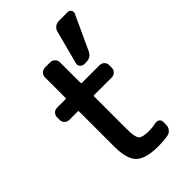

<svg xmlns="http://www.w3.org/2000/svg" viewBox="-245 -895 989 989"><g transform="rotate(-45 250.0 -400.5)"><path d="M387.7 -809.6H452.1Q464.8 -809.6 471.2 -799.3Q477.5 -789.1 472.7 -778.3L386.7 -591.8Q373 -559.6 336.9 -559.6H323.2Q309.6 -559.6 300.8 -570.3Q292 -581.1 295.9 -593.8L343.8 -776.4Q347.7 -791 359.9 -800.3Q372.1 -809.6 387.7 -809.6ZM65.4 -411.1Q50.8 -411.1 40.5 -420.9Q30.3 -430.7 30.3 -446.3V-464.8Q30.3 -479.5 40 -489.7Q49.8 -500 65.4 -500H127.9Q131.8 -500 131.8 -504.9V-655.3Q131.8 -669.9 142.6 -680.2Q153.3 -690.4 168 -690.4H205.1Q219.7 -690.4 230.5 -680.2Q241.2 -669.9 241.2 -655.3V-504.9Q241.2 -500 245.1 -500H375Q389.6 -500 399.9 -490.2Q410.2 -480.5 410.2 -464.8V-446.3Q410.2 -431.6 399.9 -421.4Q389.6 -411.1 375 -411.1H245.1Q241.2 -411.1 241.2 -406.2V-169.9Q241.2 -111.3 253.9 -95.7Q266.6 -80.1 315.4 -80.1Q340.8 -80.1 367.2 -85.9Q379.9 -88.9 390.1 -82Q400.4 -75.2 400.4 -61.5V-40Q400.4 -24.4 390.6 -11.7Q380.9 1 365.2 3.9Q332 9.8 294.9 9.8Q203.1 9.8 167.5 -24.4Q131.8 -58.6 131.8 -150.4V-406.2Q131.8 -411.1 127.9 -411.1Z"/></g></svg>

Font: Rounded-L Mgen+ 1m medium
Style: Regular
Weight: 500
Designer: [Source Han Sans]
Ryoko NISHIZUKA  (kana & ideographs); Paul D. Hunt (Latin, Greek & Cyrillic); Wenlong ZHANG  (bopomofo
Version: Version 1.059.20150602